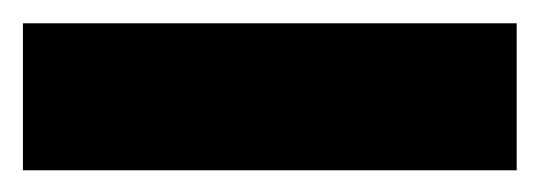

<svg xmlns="http://www.w3.org/2000/svg" viewBox="-30 22 475 169"><path d="M-9.8 171.9V42.5H424.8V171.9Z"/></svg>

Font: Pinar-FD SemiBold
Style: Regular
Weight: 600
Designer: Amin Abedi
Version: Version 2.000